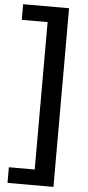

<svg xmlns="http://www.w3.org/2000/svg" viewBox="-65 -818 500 1090"><g transform="rotate(5 184.5 -273.0)"><path d="M21.4 147.3H168.6V-692.7H21.4V-781.8H283.2V236.4H21.4Z"/></g></svg>

Font: Spartan MB
Style: Bold
Weight: 700
Designer: Matt Bailey, Mirko Velimirovic
Foundry: Matt Bailey
Version: Version 1.005